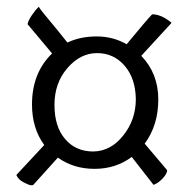

<svg xmlns="http://www.w3.org/2000/svg" viewBox="-20 -628 556 564"><path d="M171 -220Q202 -183 254 -183Q306 -184 342 -230Q379 -276 379 -337Q378 -398 346 -435Q314 -472 265 -472Q216 -472 178 -428Q140 -384 140 -320Q140 -256 171 -220ZM352 -498Q413 -572 427 -586Q454 -586 484 -561L395 -464Q445 -412 445 -336Q445 -260 405 -206L471 -128Q471 -118 458 -104Q445 -90 431 -85Q371 -162 367 -167Q320 -132 258 -132Q196 -132 150 -165L77 -84Q75 -84 70 -84Q66 -84 50 -92Q34 -100 28 -114L110 -202Q74 -251 74 -321Q74 -414 133 -471L61 -557Q63 -568 74 -584Q85 -600 94 -608Q97 -602 112 -584Q153 -535 178 -503Q216 -521 264 -521Q312 -521 352 -498Z"/></svg>

Font: Lusitana
Style: Regular
Weight: 400
Designer: Ana Paula Megda
Foundry: Ana Paula Megda
Version: Version 1.001; ttfautohint (v1.4.1)